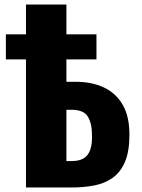

<svg xmlns="http://www.w3.org/2000/svg" viewBox="-20 -830 628 850"><path d="M95 0V-810H274V-468H314Q386 -468 439.5 -443Q493 -418 523 -366.5Q553 -315 553 -234Q553 -160 533.5 -114Q514 -68 479 -43Q444 -18 397.5 -9Q351 0 297 0ZM274 -117H298Q332 -117 352 -130Q372 -143 380.5 -170Q389 -197 387 -238Q387 -283 369 -313.5Q351 -344 296 -344H274ZM6 -567V-678H407V-567Z"/></svg>

Font: Oswald
Style: Bold
Weight: 700
Designer: Vernon Adams
Foundry: Vernon Adams
Version: Version 4.103;gftools[0.9.33.dev8+g029e19f]